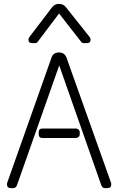

<svg xmlns="http://www.w3.org/2000/svg" viewBox="-20 -972 628 992"><path d="M246 -674Q255 -701 284.5 -701Q314 -701 324 -673L554 -27Q555 -24 555 -20Q555 0 535 0H523Q510 0 504 -13L286 -634L67 -13Q61 0 48 0H36Q16 0 16 -20Q16 -24 17 -27ZM199 -308H372Q380 -308 386 -302.5Q392 -297 392 -288V-279Q392 -270 386 -264.5Q380 -259 372 -259H199Q180 -259 180 -279V-288Q180 -308 199 -308ZM248 -933Q262 -952 285 -952Q308 -952 322 -933L443 -781Q448 -775 448 -767Q448 -749 428 -749H415Q404 -749 400 -755L287 -900L285 -902L174 -755Q170 -749 160 -749H147Q127 -749 127 -767Q127 -773 132 -781Z"/></svg>

Font: Text Me One
Style: Regular
Weight: 400
Designer: Julia Petretta
Foundry: Julia Petretta
Version: Version 1.003